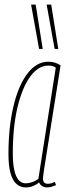

<svg xmlns="http://www.w3.org/2000/svg" viewBox="-20 -810 292 840"><path d="M185 10Q177 10 170 7Q163 4 158 -1Q153 -6 151 -12Q144 -6 135 -1Q126 4 116 7Q106 10 93 10Q68 10 51 -6Q34 -22 25.5 -54.5Q17 -87 17 -135Q17 -252 38.5 -343.5Q60 -435 99.5 -487.5Q139 -540 192 -540Q199 -540 206 -539Q213 -538 220 -536Q227 -534 233 -531Q239 -528 245 -524Q223 -387 209 -297.5Q195 -208 186.5 -155Q178 -102 174 -76Q170 -50 169 -41Q168 -32 168 -30Q168 -18 173 -12Q178 -6 189 -6Q197 -6 204 -8Q211 -10 220 -14L225 0Q216 4 206 7Q196 10 185 10ZM148 -28 224 -514Q217 -519 209.5 -521Q202 -523 191 -523Q148 -523 113 -476Q78 -429 57 -342.5Q36 -256 36 -137Q36 -73 50.5 -40.5Q65 -8 92 -8Q102 -8 112 -10.5Q122 -13 131.5 -17.5Q141 -22 148 -28ZM151 -596 116 -790H136L167 -596ZM219 -596 184 -790H204L235 -596Z"/></svg>

Font: Georama ExtraCondensed Thin
Style: Italic
Weight: 100
Width: 2
Italic angle: -9°
Designer: Jean-Baptiste Levee
Foundry: Production Type
Version: Version 1.001